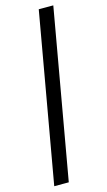

<svg xmlns="http://www.w3.org/2000/svg" viewBox="-143 -786 581 1046"><g transform="rotate(-15 147.5 -263.5)"><path d="M193 -740H275L107 213H25Z"/></g></svg>

Font: Inria Sans
Style: Italic
Weight: 400
Italic angle: -10°
Designer: Black Foundry Team
Foundry: Black Foundry
Version: Version 1.2; ttfautohint (v1.8.3)